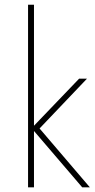

<svg xmlns="http://www.w3.org/2000/svg" viewBox="-20 -802 405 822"><path d="M100.1 -781.7H125.5V-263.7L318.8 -465.3H352.5L149.4 -252L364.7 0H332L125.5 -241.2V0H100.1Z"/></svg>

Font: Spartan MB Thin
Style: Regular
Weight: 100
Designer: Matt Bailey, Mirko Velimirovic
Foundry: Matt Bailey
Version: Version 1.005